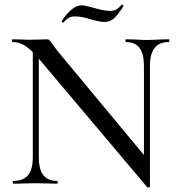

<svg xmlns="http://www.w3.org/2000/svg" viewBox="-20 -795 769 831"><path d="M710 -613Q629 -613 629 -510V13Q629 15 624 16Q619 17 617 15L148 -541V-115Q148 -62 167.5 -37Q187 -12 227 -12Q230 -12 230 -6Q230 0 227 0Q201 0 187 -1L136 -2L82 -1Q67 0 38 0Q35 0 35 -6Q35 -12 38 -12Q81 -12 101.5 -37Q122 -62 122 -115V-569Q98 -593 77.5 -603Q57 -613 35 -613Q32 -613 32 -619Q32 -625 35 -625L74 -624Q86 -623 108 -623L159 -624Q169 -625 182 -625Q190 -625 194 -621Q198 -617 206 -605L230 -573L603 -124V-510Q603 -562 584 -587.5Q565 -613 525 -613Q523 -613 523 -619Q523 -625 525 -625L565 -624Q595 -622 616 -622Q636 -622 668 -624L710 -625Q713 -625 713 -619Q713 -613 710 -613ZM507 -775H508Q511 -775 513 -772.5Q515 -770 514 -768Q488 -727 471 -713.5Q454 -700 433 -700Q416 -700 397.5 -705Q379 -710 374 -711Q333 -724 305 -724Q288 -724 279 -719Q270 -714 263.5 -707Q257 -700 254 -697H253Q251 -697 248.5 -699.5Q246 -702 247 -704Q293 -772 333 -772Q346 -772 382 -762Q428 -748 457 -748Q474 -748 484.5 -754.5Q495 -761 507 -775Z"/></svg>

Font: Cormorant SC Medium
Style: Regular
Weight: 500
Designer: Christian Thalmann (Catharsis Fonts)
Version: Version 3.000